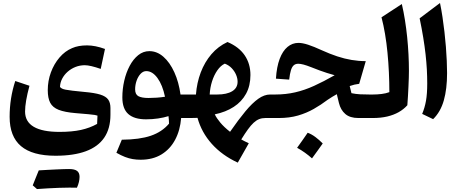

<svg xmlns="http://www.w3.org/2000/svg" viewBox="-20 -804 3132 1308"><path d="M666.1 -334.6 695.2 -470.5Q628.5 -494.8 573.1 -494.8Q513 -494.8 471.2 -476.2Q422.8 -456 385.4 -412.3Q348 -368.6 326.7 -310.8Q305.4 -252.9 305.4 -189.6Q305.4 -135.8 322.1 -103.8Q338.9 -71.8 380 -55.7Q421.2 -39.6 493.7 -33.5Q553.5 -28.6 583.3 -25.8Q613 -23 625.2 -21Q637.3 -19 644.1 -16.3L641.6 40.1Q592 67.8 531.3 81.2Q470.5 94.5 385.3 94.5Q268.5 94.5 209.6 59.6Q150.8 24.8 150.8 -44.1Q150.8 -108.8 180.7 -219.7L84 -252.1Q45.6 -135.5 45.6 -8.1Q45.6 126 123 191.5Q200.5 257 358.2 257Q481.5 257 564.8 226.3Q648.1 195.6 690.2 133.7Q732.4 71.7 732.4 -22.3V-68.5Q732.4 -104.2 717 -125.9Q701.6 -147.6 662.9 -159.7Q624.1 -171.7 553.5 -177.8Q504.3 -182.6 474.1 -186.1Q444 -189.6 427.3 -193Q410.6 -196.3 402.4 -200.7Q394.2 -205.1 388.7 -211.6Q389.7 -241.3 403.5 -267.9Q417.4 -294.6 440.9 -315.3Q464.3 -336 494.4 -347.9Q524.5 -359.7 557.9 -359.7Q576.1 -359.7 603.7 -353.2Q631.3 -346.7 666.1 -334.6ZM449.6 474.2Q464.7 474.2 474.9 474.3Q485 474.5 491.9 474.5Q498.7 474.5 504 474.8Q513.1 455.2 517.5 436.2Q522 417.1 522 400.6Q522 373.3 505.1 360.4Q488.3 347.5 450.7 347.5Q409.1 365.5 367.5 384.2Q326 402.9 284.9 421.4Q243.8 439.9 203 458.7Q210.5 465.2 217.8 471.6Q225.1 478.1 231.9 484Q266.2 481.4 306.1 479.1Q346 476.8 383.8 475.5Q421.7 474.2 449.6 474.2ZM231.9 484Q268.5 461.6 305 439.2Q341.5 416.7 377.9 393.7Q414.3 370.7 450.7 347.5Q437.6 347.5 413.7 348.2Q389.8 349 360.4 350.4Q331 351.8 300.6 353.4Q270.1 355 244.1 356.7Q233.7 382 223.6 407.2Q213.4 432.5 203 458.7Q210.5 465.2 217.8 471.6Q225.1 478.1 231.9 484Z M976.5 -319.6Q1018.5 -319.6 1052.9 -272.3Q1087.3 -225 1104 -145Q1078.2 -140.8 1048.4 -138.6Q1018.7 -136.5 991.9 -136.5Q946.2 -136.5 923.4 -148.4Q900.6 -160.3 900.6 -195.5Q900.6 -225.9 910.6 -254.4Q920.7 -282.9 937.9 -301.3Q955.1 -319.6 976.5 -319.6ZM997.6 -455.6Q955.7 -455.6 921.7 -428.3Q887.7 -400.9 863.5 -355.4Q839.3 -310 826.4 -254Q813.5 -197.9 813.5 -140.6Q813.5 -63 854.1 -27.1Q894.6 8.9 974.7 8.9Q1017.6 8.9 1056.5 3.1Q1095.4 -2.6 1127.9 -12.8Q1129.5 1 1130.4 12.9Q1131.3 24.9 1131.5 38.3Q1083.9 94.6 1007.6 120.7Q931.3 146.8 809.9 147.8L772.9 236.7Q804.9 254.9 831.9 265.3Q858.8 275.7 884.6 279.9Q910.4 284.2 938 284.2Q1020.8 284.2 1080.1 248Q1139.3 211.8 1173.3 147.7Q1207.4 83.5 1214 0H1264.8V-160.1H1209.7Q1198.1 -244.9 1167.6 -311.8Q1137.2 -378.7 1093.4 -417.2Q1049.6 -455.6 997.6 -455.6Z M1511.5 -370.4Q1539.4 -359.7 1558.8 -339.2Q1578.1 -318.8 1588.4 -294.4Q1598.6 -270 1598.6 -247.1Q1598.6 -204.8 1561.8 -182.5Q1525 -160.1 1459.3 -160.1H1408.6Q1410.8 -206 1424.4 -249.2Q1438.1 -292.4 1460.7 -324.9Q1483.3 -357.3 1511.5 -370.4ZM1529.8 -517.8Q1466.2 -488.3 1420.1 -434.6Q1374.1 -380.8 1347.5 -310.4Q1320.8 -239.9 1314.9 -160.1H1264.6Q1254.9 -160.1 1250 -152.1Q1245.2 -144.2 1245.2 -123.7V-36.4Q1245.2 -15.9 1250 -8Q1254.9 0 1264.6 0Q1280.8 0 1295.5 -0.4Q1310.2 -0.8 1325.5 -1.1Q1352.9 98.1 1423 176.3Q1493.1 254.5 1599.9 303.9L1674.9 171.9Q1661.7 165.8 1647.5 158.7Q1633.2 151.5 1623.6 146Q1648.8 105.3 1669 77.4Q1689.3 49.5 1707.7 32.4Q1726.2 15.3 1745.4 7.6Q1764.5 0 1787.4 0H1820.5V-160.1H1820Q1780.5 -160.1 1739.6 -131.1Q1698.6 -102 1651.7 -45.6Q1604.8 10.9 1547.2 93.9Q1506.1 61.7 1480.4 30.7Q1454.7 -0.2 1443.2 -25Q1517.8 -40.5 1572.2 -75.8Q1626.6 -111 1656.3 -165.5Q1686.1 -220 1686.1 -293Q1686.1 -369.8 1646.8 -427.4Q1607.4 -485 1529.8 -517.8Z M2013.3 -511.8Q1971.5 -511.8 1938.7 -484.4Q1905.8 -457 1885.3 -402.9Q1864.8 -348.9 1859.8 -268.1L1950.1 -261.6Q1954.5 -301.3 1961.8 -325Q1969 -348.7 1981.1 -359.2Q1993.1 -369.7 2011.9 -369.7Q2026.2 -369.7 2047.4 -364.2Q2068.6 -358.7 2102.5 -345.3Q2132.3 -333.4 2157.3 -324.2Q2182.4 -314.9 2207 -307.1Q2231.6 -299.3 2259.7 -291.5Q2184.1 -248.3 2119.4 -219Q2054.7 -189.6 1990.8 -174.9Q1927 -160.1 1854.1 -160.1H1820.3Q1810.6 -160.1 1805.7 -152.1Q1800.8 -144.2 1800.8 -123.7V-36.4Q1800.8 -15.9 1805.7 -8Q1810.6 0 1820.3 0H1879.3Q1951.5 0 2009.8 -16.8Q2068.1 -33.7 2117.5 -61.9Q2167 -90 2211.9 -124Q2227.7 -134.8 2243.8 -144.6Q2260 -154.4 2274.5 -162.4L2289 -102.4Q2300.7 -54.9 2332.4 -27.5Q2364 0 2421.6 0H2519.3V-160.1H2497.7Q2462.7 -160.1 2432.8 -161.6Q2402.9 -163.2 2374.3 -169.3L2362.3 -217.9Q2394.8 -229.4 2427 -233L2471.8 -387.5Q2423.4 -387.5 2375.3 -395.6Q2327.2 -403.6 2277.2 -420.1Q2227.3 -436.7 2173.3 -461.2Q2118 -486.6 2079.5 -499.2Q2040.9 -511.8 2013.3 -511.8ZM2076.1 100.3Q2058.5 125.9 2040.7 151.4Q2023 176.9 2004 202.8Q2032.6 218.5 2057.9 236.7Q2083.1 254.8 2105.5 274.9Q2124.7 248.9 2142.8 223.6Q2160.9 198.3 2178.6 173.4Q2154.5 148.8 2128.9 129.6Q2103.4 110.5 2076.1 100.3Z M2717.4 -776.6 2579 -686.2Q2592.9 -633.2 2603.1 -572.2Q2613.4 -511.3 2619.7 -445.4Q2626.1 -379.6 2629.3 -311.6Q2632.5 -243.5 2632.5 -176.3Q2609.8 -167.5 2579.9 -163.8Q2550.1 -160.1 2519.5 -160.1Q2509.8 -160.1 2504.9 -152.1Q2500 -144.2 2500 -123.7V-36.4Q2500 -15.9 2504.9 -8Q2509.8 0 2519.5 0Q2574.2 0 2618.2 -10.3Q2662.1 -20.7 2696.3 -40.1Q2730.5 -59.5 2755 -87Q2757.2 -115.9 2759.2 -148.5Q2761.2 -181 2762.6 -213.5Q2764.1 -245.9 2765 -273.9Q2765.8 -301.9 2765.8 -321.4Q2765.8 -376.1 2762.8 -434.4Q2759.8 -492.7 2753.8 -551.6Q2747.8 -610.5 2738.7 -667.5Q2729.7 -724.5 2717.4 -776.6Z M2977.5 -783.7 2838.8 -679.2Q2853.3 -609.5 2863.2 -548.7Q2873.1 -488 2879.2 -433.9Q2885.2 -379.8 2887.9 -330.8Q2890.5 -281.7 2890.5 -235.5Q2890.5 -164.8 2882.1 -117.6Q2873.7 -70.4 2856.1 -28.1L2930.7 7.7Q2981.3 -41.8 3003.5 -119.9Q3025.7 -198 3025.7 -306.1Q3025.7 -344.6 3023.6 -390.2Q3021.6 -435.7 3017.7 -485.4Q3013.8 -535.1 3007.9 -586.4Q3002.1 -637.8 2994.5 -687.8Q2987 -737.8 2977.5 -783.7Z"/></svg>

Font: Pinar-VF
Style: Regular
Weight: 300
Designer: Amin Abedi
Version: Version 3.0